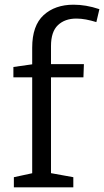

<svg xmlns="http://www.w3.org/2000/svg" viewBox="-20 -797 443 817"><path d="M39 0V-43L127 -62L117 -50V-479L127 -468H37V-512L129 -525L117 -510V-594Q117 -688 165.5 -732.5Q214 -777 293 -777Q319 -777 346 -772.5Q373 -768 403 -758L390 -703Q367 -710 346 -714Q325 -718 305 -718Q256 -718 226.5 -690Q197 -662 197 -601V-510L184 -524H337L335 -468H187L197 -479V-51L187 -62L292 -43V0Z"/></svg>

Font: Pack4
Style: Regular
Weight: 400
Version: Version 2.002